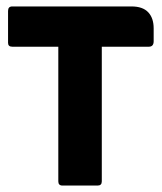

<svg xmlns="http://www.w3.org/2000/svg" viewBox="-20 -576 502 596"><path d="M161 -431H18Q5 -431 5 -443V-542Q5 -556 18 -556H388Q423 -556 440 -538Q457 -520 457 -488V-448Q457 -431 442 -431H296V-13Q296 0 283 0H174Q161 0 161 -13Z"/></svg>

Font: Zain Black
Style: Regular
Weight: 900
Designer: Zain,Boutros
Foundry: Mobile Telecommunications Company (Zain), 2024
Version: Version 1.50; ttfautohint (v1.8.4)